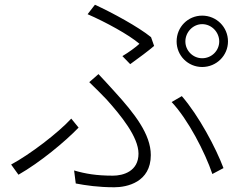

<svg xmlns="http://www.w3.org/2000/svg" viewBox="-20 -769 1040 811"><path d="M763 -594C763 -633 795 -667 834 -667C874 -667 906 -633 906 -594C906 -555 874 -523 834 -523C795 -523 763 -555 763 -594ZM726 -594C726 -534 774 -486 834 -486C894 -486 943 -534 943 -594C943 -655 894 -703 834 -703C774 -703 726 -655 726 -594ZM530 -498C565 -523 609 -556 631 -575L618 -612C564 -656 453 -716 381 -749L350 -709C426 -676 525 -622 569 -584C554 -570 524 -548 497 -532ZM300 6C342 14 395 22 463 22C516 22 617 1 617 -114C617 -202 548 -290 464 -382C442 -406 417 -434 396 -456L357 -422C382 -398 410 -370 430 -349C490 -282 565 -191 565 -120C565 -45 500 -27 457 -27C387 -27 341 -35 293 -49ZM924 -59C892 -144 820 -280 748 -363L705 -338C774 -265 846 -126 877 -34ZM312 -230 281 -268C226 -208 107 -117 27 -74L58 -31C149 -83 253 -169 312 -230Z"/></svg>

Font: Genne Gothic Light
Style: Regular
Weight: 300
Designer: Ryoko NISHIZUKA (kana & ideographs); Paul D. Hunt (Latin, Greek & Cyrillic); Wenlong ZHANG (bopomofo); Sandoll Communica
Foundry: Adobe Systems Incorporated
Version: Version 1.004;PS 1.004;hotconv 16.6.51;makeotf.lib2.5.65220